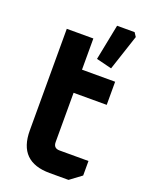

<svg xmlns="http://www.w3.org/2000/svg" viewBox="-148 -862 719 937"><g transform="rotate(20 212.0 -394.0)"><path d="M68 -162.1V-690H206V-528H378.1V-407.9H206V-152.1Q206 -120 238.1 -120H388.1V-44.6L328.1 0H230.1Q68 0 68 -162.1ZM256.8 -602.5 293.6 -788H384.6L398.2 -767.3L337.1 -582.6Z"/></g></svg>

Font: Oxanium ExtraLight
Style: Regular
Weight: 200
Designer: Severin Meyer
Version: Version 2.000